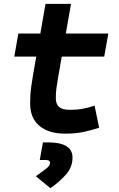

<svg xmlns="http://www.w3.org/2000/svg" viewBox="-20 -694 626 1011"><path d="M323.7 9.8Q235.8 9.8 187.3 -31.5Q138.7 -72.8 138.7 -148.4Q138.7 -170.9 139.9 -191.7Q141.1 -212.4 144.5 -238Q147.9 -263.7 154.3 -301.3L170.9 -396H55.2L76.7 -517.6H192.4L219.7 -673.8H354L326.7 -517.6H550.3L528.8 -396H305.2L288.6 -301.3Q280.3 -253.9 277.1 -229.5Q273.9 -205.1 273.9 -177.7Q273.9 -145 291.5 -130.4Q309.1 -115.7 347.7 -115.7Q384.3 -115.7 412.1 -120.6Q439.9 -125.5 478 -137.7L502 -21.5Q463.9 -8.8 421.4 0.5Q378.9 9.8 323.7 9.8ZM245.1 296.9 168.9 233.9Q199.2 212.4 221.4 195.6Q243.7 178.7 243.7 163.6Q243.7 148.4 221.2 148.4H189.5L206.1 55.7H232.9Q361.8 55.7 361.8 135.7Q361.8 186 327.6 224.9Q293.5 263.7 245.1 296.9Z"/></svg>

Font: CaskaydiaCove NF
Style: Bold Italic
Weight: 700
Italic angle: -10°
Designer: Aaron Bell
Foundry: Saja Typeworks
Version: Version 2111.001; VTT 6.35;Nerd Fonts 3.2.1